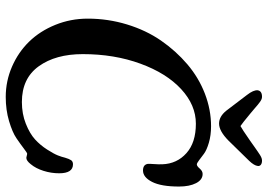

<svg xmlns="http://www.w3.org/2000/svg" viewBox="-154 -780 946 679"><g transform="rotate(90 319.5 -440.0)"><path d="M478 -851.6Q486.8 -857.9 498.3 -866Q509.8 -874 515.4 -877.9Q521 -881.8 527.6 -886Q534.2 -890.1 538.8 -891.6Q543.5 -893.1 547.4 -893.1Q557.1 -893.1 562.3 -888.9Q567.4 -884.8 566.4 -877.9Q564.9 -865.2 548.3 -847.7L476.6 -774.4Q442.9 -741.2 416.5 -741.2Q391.6 -741.2 371.1 -766.6L315.4 -839.8Q297.4 -862.8 298.8 -877.9Q301.3 -893.1 321.8 -893.1Q325.7 -893.1 329.8 -891.6Q334 -890.1 339.8 -886Q345.7 -881.8 350.3 -877.9Q355 -874 364.5 -865.7Q374 -857.4 381.3 -851.6Q416 -822.8 425.3 -816.9Q435.1 -821.8 478 -851.6ZM322.3 13.2Q266.1 13.2 215.1 -9Q164.1 -31.2 126.7 -69.6Q89.4 -107.9 67.4 -162.1Q45.4 -216.3 45.4 -276.9Q45.4 -348.1 65.9 -415.5Q86.4 -482.9 123 -535.9Q159.7 -588.9 207 -629.2Q254.4 -669.4 311 -691.2Q367.7 -712.9 425.8 -712.9Q458 -712.9 484.4 -705.1Q510.7 -697.3 523.4 -687.7Q536.1 -678.2 546.4 -670.4Q556.6 -662.6 561 -662.6Q566.9 -662.6 575.7 -672.9Q584.5 -683.1 594.7 -683.1Q615.2 -683.1 627.2 -659.9Q639.2 -636.7 639.2 -599.6Q639.2 -536.6 622.8 -504.4Q606.4 -472.2 582.5 -472.2Q562 -472.2 559.1 -488.8Q558.6 -496.1 559.8 -512.2Q561 -528.3 560.5 -540.5Q558.6 -592.3 521.2 -625.7Q483.9 -659.2 417 -659.2Q351.1 -659.2 294.7 -607.2Q238.3 -555.2 204.6 -462.9Q170.9 -370.6 170.9 -259.3Q170.9 -163.1 213.9 -103.5Q256.8 -43.9 340.3 -43.9Q382.3 -43.9 417.2 -57.9Q452.1 -71.8 472.7 -90.6Q493.2 -109.4 508.3 -133.1Q523.4 -156.7 529.1 -171.1Q534.7 -185.5 537.1 -196.3Q541.5 -211.4 546.1 -218Q550.8 -224.6 560.5 -224.6Q592.3 -224.6 592.3 -175.8Q592.3 -147.5 583.7 -120.4Q575.2 -93.3 560.1 -75.2Q547.9 -59.6 537.6 -59.6Q535.2 -59.6 530.8 -61Q526.4 -62.5 522.9 -62.5Q520 -62.5 504.4 -50.5Q488.8 -38.6 468 -24.4Q447.3 -10.3 407.7 1.5Q368.2 13.2 322.3 13.2Z"/></g></svg>

Font: Cooper* Medium
Style: Italic
Weight: 500
Italic angle: -7°
Designer: Owen Earl
Foundry: indestructible type*
Version: Version 0.001